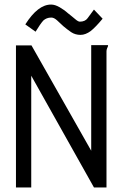

<svg xmlns="http://www.w3.org/2000/svg" viewBox="-20 -822 540 842"><path d="M50 0H117V-490L392 0H447V-597C447 -602 448 -606 450 -611C453 -616 454 -620 454 -624H380V-161L118 -623H50ZM136 -683C150 -706 161 -722 170 -732C179 -740 190 -745 205 -745C213 -745 221 -741 230 -733C239 -725 248 -716 258 -707C269 -698 280 -689 292 -681C304 -673 318 -669 333 -669C348 -669 363 -675 378 -686C393 -698 410 -716 430 -740L392 -780C381 -765 372 -753 364 -742C357 -732 345 -727 330 -727C325 -727 318 -731 310 -738C300 -746 290 -755 278 -764C267 -774 254 -783 242 -790C228 -798 216 -802 204 -802C165 -802 128 -773 91 -715Z"/></svg>

Font: Inconsolatazi4
Style: Regular
Weight: 400
Designer: Raph Levien, Kirill Tkachev
Foundry: Cyreal
Version: Version 1.013